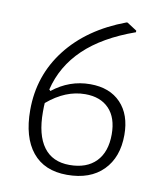

<svg xmlns="http://www.w3.org/2000/svg" viewBox="-72 -652 611 718"><g transform="rotate(10 234.0 -293.0)"><path d="M416 -177Q416 -92 367 -42.5Q318 7 230 7Q144 7 98.5 -49Q53 -105 53 -208Q53 -339 131 -439.5Q209 -540 351 -593H355L392 -569V-563Q271 -520 201.5 -453.5Q132 -387 110 -296L115 -291Q179 -342 258 -342Q332 -342 374 -298Q416 -254 416 -177ZM369 -171Q369 -234 336.5 -268Q304 -302 246 -302Q171 -302 102 -243Q101 -232 101 -209Q101 -122 134.5 -76.5Q168 -31 233 -31Q298 -31 333.5 -67.5Q369 -104 369 -171Z"/></g></svg>

Font: t
Style: Regular
Weight: 300
Designer: Juan Pablo del Peral
Foundry: Huerta Tipografica
Version: Version 2.004; ttfautohint (v1.8.1)